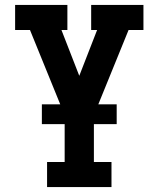

<svg xmlns="http://www.w3.org/2000/svg" viewBox="-20 -755 640 775"><path d="M170 0V-101H241V-290L101 -634H41V-735H252V-634H228L300 -449L372 -634H348V-735H559V-634H499L359 -290V-101H430V0ZM149 -254V-334H451V-254Z"/></svg>

Font: Iosevka Etoile
Style: Bold
Weight: 700
Designer: Belleve Invis
Foundry: Belleve Invis
Version: Version 28.1.0; ttfautohint (v1.8.4)